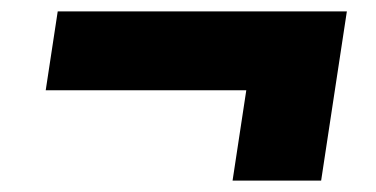

<svg xmlns="http://www.w3.org/2000/svg" viewBox="-20 -453 658 336"><path d="M60 -295 81 -433H587L566 -295L542 -137H387L411 -295Z"/></svg>

Font: Public Sans Black
Style: Italic
Weight: 900
Italic angle: -8°
Designer: The Public Sans project authors (U.S. Web Design System). Libre Franklin designed by Pablo Impallari and Rodrigo Fuenzal
Version: Version 1.007; ttfautohint (v1.8.1) -l 8 -r 50 -G 200 -x 14 